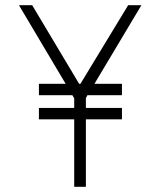

<svg xmlns="http://www.w3.org/2000/svg" viewBox="-20 -720 600 740"><path d="M130 -304V-260H266V0H311V-260H450V-304H311V-342L317 -353H450V-397H344L525 -700H474L290 -397H285L104 -700H53L233 -397H130V-353H259L266 -341V-304Z"/></svg>

Font: Advent Pro
Style: Light
Weight: 300
Designer: Andreas Kalpakidis
Foundry: Andreas Kalpakidis
Version: Version 2.002 2007